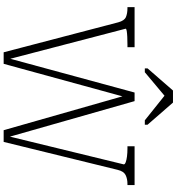

<svg xmlns="http://www.w3.org/2000/svg" viewBox="22 -982 966 1050"><g transform="rotate(90 505.0 -457.0)"><path d="M19 -710H238V-671H225Q201 -671 181 -670Q161 -669 149 -667Q137 -665 137 -661L307 -9L295 -7L486 -710H533L733 -8L722 -7L879 -651Q879 -657 867 -661.5Q855 -666 835.5 -668.5Q816 -671 792 -671H780V-710H992V-671H986Q958 -671 937.5 -661Q917 -651 909 -618L756 6H692L499 -671L516 -677L329 6H266L102 -621Q93 -654 73.5 -662.5Q54 -671 24 -671H19ZM541 -920H475L354 -781V-766H375L523 -890H483L638 -766H662V-781Z"/></g></svg>

Font: Roboto Serif 20pt Thin
Style: Regular
Weight: 250
Version: Version 1.008